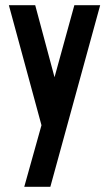

<svg xmlns="http://www.w3.org/2000/svg" viewBox="-20 -720 411 736"><path d="M73 -4 139 -240Q109 -352 76.5 -470Q44 -588 14 -700H115L189 -424Q208 -494 227 -562Q246 -630 265 -700H364L173 -4Z"/></svg>

Font: Fundamental  Brigade Condensed
Style: Regular
Weight: 400
Width: 3
Designer: Peter Wiegel, original typeface by Carl Albert Fahrenwaldt 1901
Foundry: Peter Wiegel
Version: Version 0.000 2012 initial release